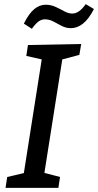

<svg xmlns="http://www.w3.org/2000/svg" viewBox="-20 -914 477 934"><path d="M366 -647 283 -625 196 -73 272 -53 264 0H7L15 -53L96 -72L183 -625L108 -642L116 -695L375 -700ZM135 -774 96 -799Q121 -849 147 -870Q173 -891 202 -891Q228 -891 250.5 -880.5Q273 -870 293 -859Q313 -848 332 -848Q365 -848 397 -894L437 -870Q411 -820 383 -798.5Q355 -777 326 -777Q301 -777 280 -788Q259 -799 239.5 -809.5Q220 -820 198 -820Q182 -820 167.5 -809.5Q153 -799 135 -774Z"/></svg>

Font: Bitter Medium
Style: Italic
Weight: 500
Italic angle: -9°
Designer: Sol Matas, and Bitter project Authors
Foundry: Sol Matas
Version: Version 2.001